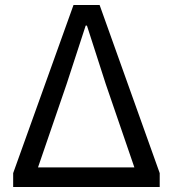

<svg xmlns="http://www.w3.org/2000/svg" viewBox="-20 -753 696 773"><path d="M33 0H623V-56L381 -733H276L33 -56ZM133 -79 248 -414 325 -650H330L406 -414L521 -79Z"/></svg>

Font: Noto Sans Mono CJK HK
Style: Regular
Weight: 400
Designer: Ryoko NISHIZUKA 西塚涼子 (kana, bopomofo & ideographs); Paul D. Hunt (Latin, Greek & Cyrillic); Sandoll Communications 산돌커뮤니
Foundry: Adobe
Version: Version 2.004;hotconv 1.0.118;makeotfexe 2.5.65603